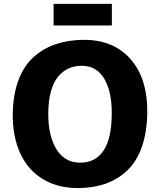

<svg xmlns="http://www.w3.org/2000/svg" viewBox="-20 -955 820 983"><path d="M254.4 -824.7V-935.1H552.7V-824.7ZM387.7 7.8Q280.3 9.8 201.9 -36.6Q123.5 -83 83.5 -170.4Q43.5 -257.8 45.4 -376Q47.4 -472.2 74.5 -544.4Q101.6 -616.7 149.9 -660.9Q198.2 -705.1 261.2 -727.3Q324.2 -749.5 402.3 -751Q559.6 -753.4 648.4 -652.3Q737.3 -551.3 733.9 -372.1Q731.9 -275.9 706.3 -203.1Q680.7 -130.4 634.3 -85Q587.9 -39.6 526.4 -16.6Q464.8 6.3 387.7 7.8ZM391.1 -122.1Q468.3 -122.1 510.3 -184.3Q552.2 -246.6 552.2 -377.9Q552.2 -487.3 513.2 -552.7Q474.1 -618.2 398.9 -618.2Q362.3 -618.2 332.3 -605Q302.2 -591.8 278.1 -563.5Q253.9 -535.2 240.5 -486.1Q227.1 -437 227.1 -370.1Q227.1 -259.3 269.3 -190.7Q311.5 -122.1 391.1 -122.1Z"/></svg>

Font: HaufeMerriweatherSans
Style: Bold
Weight: 700
Designer: Eben Sorkin
Foundry: Eben Sorkin
Version: Version 1.56